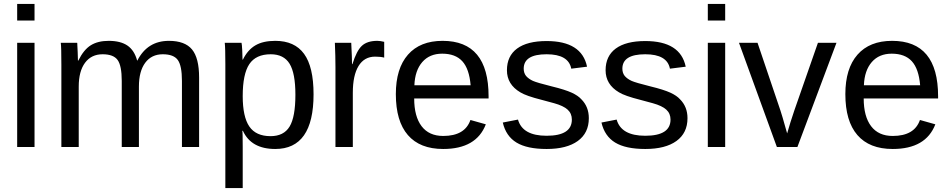

<svg xmlns="http://www.w3.org/2000/svg" viewBox="-20 -745 4818 973"><path d="M155 -641H67V-725H155ZM155 0H67V-528H155Z M684 0H597V-335Q597 -412 576 -441Q555 -470 500 -470Q443 -470 411 -427Q379 -384 379 -306V0H291V-416Q291 -509 288 -528H371Q372 -527 372 -515Q374 -483 375 -438H377Q404 -493 440 -515.5Q476 -538 531 -538Q591 -538 626 -514Q661 -490 675 -438H676Q727 -538 836 -538Q917 -538 953 -494.5Q989 -451 989 -352V0H902V-335Q902 -412 881 -441Q860 -470 805 -470Q748 -470 716 -427Q684 -384 684 -306Z M1569 -267Q1569 10 1375 10Q1253 10 1211 -82H1208Q1210 -76 1210 1V208H1122V-420Q1122 -502 1119 -528H1204L1206 -514Q1206 -510 1206.5 -505Q1207 -500 1207.5 -492Q1208 -484 1208 -477Q1209 -461 1209 -443H1211Q1235 -492 1274 -515Q1313 -538 1375 -538Q1473 -538 1521 -472Q1569 -406 1569 -267ZM1477 -265Q1477 -374 1447.5 -422Q1418 -470 1352 -470Q1277 -470 1243.5 -420Q1210 -370 1210 -258Q1210 -153 1243.5 -104Q1277 -55 1351 -55Q1418 -55 1447.5 -103.5Q1477 -152 1477 -265Z M1768 0H1680V-405Q1680 -460 1677 -528H1760Q1764 -448 1764 -420H1766Q1787 -488 1814 -513Q1841 -538 1892 -538Q1907 -538 1927 -533V-453Q1909 -458 1881 -458Q1826 -458 1797 -410.5Q1768 -363 1768 -275Z M2456 -246H2079Q2079 -155 2116.5 -105.5Q2154 -56 2226 -56Q2336 -56 2364 -137L2442 -115Q2394 10 2226 10Q2108 10 2047 -60.5Q1986 -131 1986 -268Q1986 -398 2047.5 -468Q2109 -538 2223 -538Q2456 -538 2456 -257ZM2080 -313H2365Q2358 -396 2323 -434.5Q2288 -473 2221 -473Q2157 -473 2120 -430.5Q2083 -388 2080 -313Z M2964 -146Q2964 -71 2908 -30.5Q2852 10 2750 10Q2651 10 2597.5 -22.5Q2544 -55 2528 -124L2605 -139Q2628 -57 2750 -57Q2878 -57 2878 -139Q2878 -170 2856.5 -189.5Q2835 -209 2788 -222L2725 -239Q2646 -259 2617 -277Q2549 -317 2549 -389Q2549 -461 2600.5 -499Q2652 -537 2750 -537Q2928 -537 2955 -407L2875 -397Q2861 -470 2750 -470Q2634 -470 2634 -397Q2634 -375 2646 -360Q2659 -345 2681 -335Q2701 -326 2777 -307Q2843 -291 2878 -275Q2910 -260 2926 -242Q2964 -204 2964 -146Z M3464 -146Q3464 -71 3408 -30.5Q3352 10 3250 10Q3151 10 3097.5 -22.5Q3044 -55 3028 -124L3105 -139Q3128 -57 3250 -57Q3378 -57 3378 -139Q3378 -170 3356.5 -189.5Q3335 -209 3288 -222L3225 -239Q3146 -259 3117 -277Q3049 -317 3049 -389Q3049 -461 3100.5 -499Q3152 -537 3250 -537Q3428 -537 3455 -407L3375 -397Q3361 -470 3250 -470Q3134 -470 3134 -397Q3134 -375 3146 -360Q3159 -345 3181 -335Q3201 -326 3277 -307Q3343 -291 3378 -275Q3410 -260 3426 -242Q3464 -204 3464 -146Z M3655 -641H3567V-725H3655ZM3655 0H3567V-528H3655Z M4219 -528 4021 0H3917L3725 -528H3819L3935 -185Q3940 -172 3969 -69L3986 -126L4005 -184L4125 -528Z M4734 -246H4357Q4357 -155 4394.5 -105.5Q4432 -56 4504 -56Q4614 -56 4642 -137L4720 -115Q4672 10 4504 10Q4386 10 4325 -60.5Q4264 -131 4264 -268Q4264 -398 4325.5 -468Q4387 -538 4501 -538Q4734 -538 4734 -257ZM4358 -313H4643Q4636 -396 4601 -434.5Q4566 -473 4499 -473Q4435 -473 4398 -430.5Q4361 -388 4358 -313Z"/></svg>

Font: Libra Sans
Style: Regular
Weight: 400
Foundry: Context Ltd
Version: Version 1.002